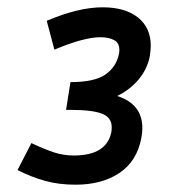

<svg xmlns="http://www.w3.org/2000/svg" viewBox="-20 -496 468 526"><path d="M393 -371Q393 -357 390 -340Q383 -306 359.5 -278Q336 -250 301 -233Q370 -211 370 -145Q370 -132 367 -117Q355 -54 307 -22Q259 10 187 10Q141 10 103.5 -0.5Q66 -11 28 -30L66 -104Q102 -87 128 -78.5Q154 -70 182 -70Q272 -70 285 -134Q286 -139 286 -148Q286 -174 259.5 -184.5Q233 -195 172 -195H161L173 -271Q239 -271 269 -292Q299 -313 306 -349Q307 -353 307 -359Q307 -379 292 -386.5Q277 -394 255 -394Q210 -394 129 -360L108 -439Q195 -476 261 -476Q323 -476 358 -448Q393 -420 393 -371Z"/></svg>

Font: Cambay Devanagari
Style: Bold Italic
Weight: 700
Designer: Pooja Saxena
Foundry: Pooja Saxena
Version: Version 1.005;PS 001.005;hotconv 1.0.70;makeotf.lib2.5.58329